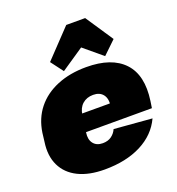

<svg xmlns="http://www.w3.org/2000/svg" viewBox="-145 -928 979 1059"><g transform="rotate(-20 344.0 -398.0)"><path d="M290 13Q198 13 135.5 -18Q73 -49 45 -107Q17 -165 29 -245L35 -295Q47 -376 93 -433.5Q139 -491 214 -522Q289 -553 385 -553Q534 -553 605 -477.5Q676 -402 655 -256L649 -216H220L234 -320H477L436 -282L439 -306Q445 -348 426 -372Q407 -396 369 -396Q331 -396 306 -374Q281 -352 276 -312L262 -214Q256 -174 274.5 -150.5Q293 -127 329 -127Q360 -127 380.5 -142Q401 -157 411 -180L633 -162Q594 -78 505 -32.5Q416 13 290 13ZM208 -647 362 -809H473L581 -647L505 -574L330 -720H479L263 -574Z"/></g></svg>

Font: Pathway Extreme SemiCondensed Black
Style: Italic
Weight: 900
Width: 4
Italic angle: -8°
Version: Version 1.001;gftools[0.9.26]